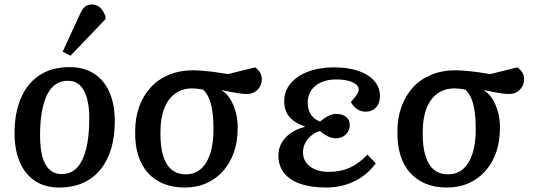

<svg xmlns="http://www.w3.org/2000/svg" viewBox="-20 -824 2395 858"><path d="M244 14Q181 14 136.5 -15.5Q92 -45 68.5 -99.5Q45 -154 45 -229Q45 -318 73 -384.5Q101 -451 156 -487.5Q211 -524 291 -524Q356 -524 401 -494.5Q446 -465 469.5 -411Q493 -357 493 -281Q493 -215 477 -160.5Q461 -106 429.5 -67Q398 -28 351.5 -7Q305 14 244 14ZM255 -46Q297 -46 324 -74.5Q351 -103 365 -158.5Q379 -214 379 -294Q379 -350 368 -387.5Q357 -425 336 -444Q315 -463 283 -463Q253 -463 230 -448Q207 -433 191.5 -402.5Q176 -372 167.5 -326.5Q159 -281 159 -220Q159 -162 169.5 -123.5Q180 -85 202 -65.5Q224 -46 255 -46ZM295 -575 260 -593 336 -758Q347 -783 359 -793.5Q371 -804 390 -804Q412 -804 426.5 -791Q441 -778 451 -752V-738Z M805 14Q752 14 710.5 -3Q669 -20 640.5 -52Q612 -84 597.5 -130Q583 -176 584 -236Q584 -297 602 -347Q620 -397 653.5 -433.5Q687 -470 735.5 -490Q784 -510 846 -510Q859 -510 876.5 -508.5Q894 -507 914.5 -505Q935 -503 956.5 -499.5Q978 -496 999 -493L1120 -523Q1137 -510 1143.5 -497.5Q1150 -485 1150 -471Q1150 -453 1142 -438Q1134 -423 1119 -413.5Q1104 -404 1082 -404Q1070 -404 1054 -406Q1038 -408 1017.5 -412Q997 -416 972 -421V-419Q993 -407 1009 -381Q1025 -355 1034 -321Q1043 -287 1042 -249Q1042 -193 1026 -145.5Q1010 -98 979 -62Q948 -26 904 -6Q860 14 805 14ZM810 -45Q849 -45 876.5 -68Q904 -91 919 -136Q934 -181 934 -247Q934 -292 929 -326.5Q924 -361 914 -384.5Q904 -408 888 -423Q875 -426 862.5 -427.5Q850 -429 840 -429Q795 -429 763 -406Q731 -383 714 -339.5Q697 -296 697 -234Q696 -170 709 -128Q722 -86 747.5 -65.5Q773 -45 810 -45Z M1438 14Q1369 14 1321 -3Q1273 -20 1248.5 -52Q1224 -84 1224 -129Q1224 -160 1238.5 -185.5Q1253 -211 1279.5 -229.5Q1306 -248 1342 -257V-259Q1311 -270 1290.5 -285.5Q1270 -301 1260 -322.5Q1250 -344 1250 -372Q1250 -417 1278.5 -451Q1307 -485 1357 -504Q1407 -523 1472 -523Q1536 -523 1582 -507Q1628 -491 1653 -462Q1678 -433 1678 -394Q1678 -364 1661 -344.5Q1644 -325 1614 -325Q1599 -325 1586.5 -330.5Q1574 -336 1564 -346Q1554 -356 1548 -368Q1568 -391 1575.5 -402Q1583 -413 1583 -424Q1583 -444 1555.5 -456.5Q1528 -469 1482 -469Q1444 -469 1415 -456Q1386 -443 1370.5 -420Q1355 -397 1355 -365Q1355 -334 1370 -311.5Q1385 -289 1411 -281Q1426 -295 1445.5 -305Q1465 -315 1482 -315Q1510 -315 1526.5 -301.5Q1543 -288 1543 -265Q1543 -240 1525.5 -223Q1508 -206 1482 -206Q1463 -206 1444.5 -215Q1426 -224 1410 -239Q1377 -229 1355.5 -202.5Q1334 -176 1334 -143Q1334 -117 1348 -97.5Q1362 -78 1388 -67Q1414 -56 1450 -56Q1502 -56 1543 -74.5Q1584 -93 1622 -133L1659 -94Q1634 -59 1599.5 -35Q1565 -11 1524.5 1.5Q1484 14 1438 14Z M1977 14Q1924 14 1882.5 -3Q1841 -20 1812.5 -52Q1784 -84 1769.5 -130Q1755 -176 1756 -236Q1756 -297 1774 -347Q1792 -397 1825.5 -433.5Q1859 -470 1907.5 -490Q1956 -510 2018 -510Q2031 -510 2048.5 -508.5Q2066 -507 2086.5 -505Q2107 -503 2128.5 -499.5Q2150 -496 2171 -493L2292 -523Q2309 -510 2315.5 -497.5Q2322 -485 2322 -471Q2322 -453 2314 -438Q2306 -423 2291 -413.5Q2276 -404 2254 -404Q2242 -404 2226 -406Q2210 -408 2189.5 -412Q2169 -416 2144 -421V-419Q2165 -407 2181 -381Q2197 -355 2206 -321Q2215 -287 2214 -249Q2214 -193 2198 -145.5Q2182 -98 2151 -62Q2120 -26 2076 -6Q2032 14 1977 14ZM1982 -45Q2021 -45 2048.5 -68Q2076 -91 2091 -136Q2106 -181 2106 -247Q2106 -292 2101 -326.5Q2096 -361 2086 -384.5Q2076 -408 2060 -423Q2047 -426 2034.5 -427.5Q2022 -429 2012 -429Q1967 -429 1935 -406Q1903 -383 1886 -339.5Q1869 -296 1869 -234Q1868 -170 1881 -128Q1894 -86 1919.5 -65.5Q1945 -45 1982 -45Z"/></svg>

Font: Literata 18pt Medium
Style: Italic
Weight: 500
Italic angle: -2°
Designer: Latin by Veronika Burian and Jose Scaglione. Greek by Irene Vlachou. Cyrillic by Vera Evstafieva
Foundry: TypeTogether
Version: Version 3.103;gftools[0.9.29]